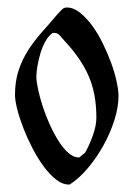

<svg xmlns="http://www.w3.org/2000/svg" viewBox="-20 -491 356 512"><path d="M158 -471Q176 -471 193 -457.5Q210 -444 225.5 -423Q241 -402 254 -375.5Q267 -349 276.5 -323Q286 -297 291 -273.5Q296 -250 296 -235Q296 -205 285 -170.5Q274 -136 256 -103.5Q238 -71 214.5 -43Q191 -15 166 1Q148 2 130.5 -11.5Q113 -25 97 -46.5Q81 -68 67 -95Q53 -122 42.5 -149Q32 -176 26 -199.5Q20 -223 20 -238Q20 -274 29.5 -303Q39 -332 55 -357Q71 -382 91.5 -405Q112 -428 134 -454Q139 -459 144.5 -465Q150 -471 158 -471ZM120 -403Q109 -395 101 -380.5Q93 -366 88 -349.5Q83 -333 80 -316Q77 -299 77 -286Q77 -274 81.5 -253Q86 -232 93.5 -208.5Q101 -185 112 -160.5Q123 -136 135.5 -116Q148 -96 162 -83.5Q176 -71 191 -71L207 -84Q218 -103 227.5 -129.5Q237 -156 237 -177Q237 -241 216.5 -288Q196 -335 153 -381Q146 -389 139 -397Q132 -405 120 -403Z"/></svg>

Font: Germanica
Style: Regular
Weight: 400
Designer: Peter Wiegel
Foundry: Peter Wiegel